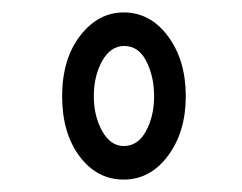

<svg xmlns="http://www.w3.org/2000/svg" viewBox="-20 -659 390 309"><path d="M179 -370Q136 -370 108 -407.5Q80 -445 80 -504Q80 -564 109 -601.5Q138 -639 179 -639Q222 -639 250.5 -600.5Q279 -562 279 -504Q279 -447 250.5 -408.5Q222 -370 179 -370ZM179 -424Q202 -424 215 -448Q228 -472 228 -504Q228 -536 215.5 -560.5Q203 -585 180 -585Q158 -585 144.5 -561Q131 -537 131 -504Q131 -472 144.5 -448Q158 -424 179 -424Z"/></svg>

Font: Inconsolata ExtraCondensed
Style: Regular
Weight: 400
Width: 2
Monospace: yes
Designer: Raph Levien, Cyreal, Brenton Simpson
Foundry: Raph Levien, Cyreal, Google
Version: Version 3.000; ttfautohint (v1.8.2.53-6de2)